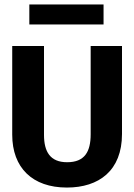

<svg xmlns="http://www.w3.org/2000/svg" viewBox="-20 -830 603 864"><path d="M112 -720H446V-810H112ZM281 14C425 14 529 -62 529 -227V-623H388V-226C388 -147 361 -100 282 -100C206 -100 178 -147 178 -223V-623H35V-224C35 -75 126 14 281 14Z"/></svg>

Font: Inconsolata SemiExpanded Black
Style: Regular
Weight: 900
Width: 6
Monospace: yes
Designer: Raph Levien, Cyreal, Brenton Simpson
Foundry: Raph Levien, Cyreal, Google
Version: Version 3.100